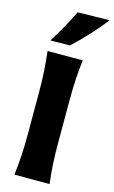

<svg xmlns="http://www.w3.org/2000/svg" viewBox="-158 -1144 710 1201"><g transform="rotate(15 196.5 -543.5)"><path d="M68.8 0H296.4Q288.2 -64.3 284.7 -124.8Q281.2 -185.4 281.2 -260.9V-532.9Q281.2 -610.8 284.7 -672.9Q288.2 -734.9 296.4 -800.8H68.8Q76.2 -734.9 80.1 -672.9Q84 -610.8 84 -532.9V-260.9Q84 -185.4 80.1 -124.8Q76.2 -64.3 68.8 0ZM68.2 -869 195 -870.6Q250.3 -922.4 300.9 -976.7Q351.4 -1031.1 393.2 -1086.9L187.8 -1083.3Q162.3 -1029.8 132.4 -976.2Q102.5 -922.7 68.2 -869Z"/></g></svg>

Font: Pinar FD VF
Style: Regular
Weight: 300
Designer: Amin Abedi
Version: Version 2.000